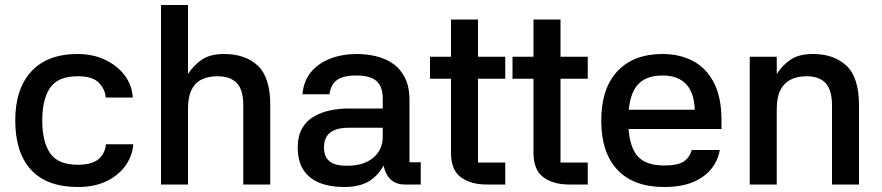

<svg xmlns="http://www.w3.org/2000/svg" viewBox="-20 -738 3526 768"><path d="M292 10Q167 10 104 -59Q41 -128 41 -256Q41 -383 105.5 -452.5Q170 -522 290 -522Q351 -522 400 -499Q449 -476 478.5 -437Q508 -398 511 -348H403Q400 -382 375 -407.5Q350 -433 291 -433Q212 -433 180.5 -387Q149 -341 149 -256Q149 -171 180.5 -125Q212 -79 291 -79Q347 -79 373.5 -101Q400 -123 404 -161H513Q510 -116 483 -77Q456 -38 407.5 -14Q359 10 292 10Z M732 0H624V-718H732V-442Q756 -479 789 -500.5Q822 -522 876 -522Q962 -522 1011.5 -475Q1061 -428 1061 -319V0H953V-319Q953 -379 927 -406Q901 -433 850 -433Q812 -433 785.5 -419.5Q759 -406 745.5 -377.5Q732 -349 732 -304Z M1663 0H1599Q1557 0 1534.5 -29Q1512 -58 1511 -111L1528 -108Q1511 -56 1470.5 -23Q1430 10 1356 10Q1299 10 1257.5 -7Q1216 -24 1193.5 -58.5Q1171 -93 1171 -148Q1171 -194 1188.5 -224.5Q1206 -255 1235.5 -272Q1265 -289 1301 -296.5Q1337 -304 1374 -304H1511V-344Q1511 -391 1486.5 -413.5Q1462 -436 1405 -436Q1353 -436 1328 -418Q1303 -400 1298 -361H1190Q1194 -413 1223.5 -449Q1253 -485 1301 -503.5Q1349 -522 1408 -522Q1443 -522 1480 -514Q1517 -506 1548 -486Q1579 -466 1598.5 -429.5Q1618 -393 1618 -336V-89H1663ZM1276 -149Q1276 -111 1298 -93Q1320 -75 1368 -75Q1435 -75 1473 -107Q1511 -139 1511 -191V-227H1375Q1325 -227 1300.5 -207.5Q1276 -188 1276 -149Z M2001 -423H1892V-88H2001V0H1926Q1863 0 1823.5 -29Q1784 -58 1784 -127V-423H1700V-511H1784V-660H1892V-511H2001Z M2331 -423H2222V-88H2331V0H2256Q2193 0 2153.5 -29Q2114 -58 2114 -127V-423H2030V-511H2114V-660H2222V-511H2331Z M2444 -299H2759Q2757 -367 2724.5 -401.5Q2692 -436 2630 -436Q2558 -436 2525.5 -392.5Q2493 -349 2493 -257Q2493 -164 2525 -120Q2557 -76 2637 -76Q2692 -76 2715.5 -92.5Q2739 -109 2747 -138H2859Q2852 -95 2824.5 -61.5Q2797 -28 2750.5 -9Q2704 10 2637 10Q2514 10 2449.5 -59Q2385 -128 2385 -255Q2385 -384 2449.5 -453Q2514 -522 2630 -522Q2699 -522 2752 -494Q2805 -466 2835.5 -407.5Q2866 -349 2866 -256V-222H2443Z M3087 0H2979V-511H3087V-442Q3111 -479 3144 -500.5Q3177 -522 3232 -522Q3316 -522 3366 -475Q3416 -428 3416 -317V0H3308V-316Q3308 -378 3282.5 -405.5Q3257 -433 3206 -433Q3168 -433 3141.5 -419Q3115 -405 3101 -376.5Q3087 -348 3087 -301Z"/></svg>

Font: Asta Sans SemiBold
Style: Regular
Weight: 600
Designer: 42dot
Version: Version 1.000